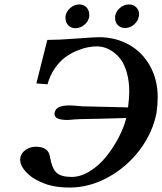

<svg xmlns="http://www.w3.org/2000/svg" viewBox="-20 -824 723 856"><path d="M345.2 -350.1 550.8 -345.2Q556.2 -385.7 556.2 -416Q556.2 -461.4 546.1 -497.6Q536.1 -533.7 521 -555.4Q505.9 -577.1 485.8 -591.6Q465.8 -606 447.5 -611.6Q429.2 -617.2 411.1 -617.2Q393.1 -617.2 371.3 -613Q349.6 -608.9 321.8 -597.4Q293.9 -585.9 269.8 -567.9Q245.6 -549.8 224.1 -518.8Q202.6 -487.8 191.9 -448.2L142.1 -452.1L190.9 -646Q239.3 -646 320.6 -652.1Q401.9 -658.2 420.9 -658.2Q494.6 -658.2 554.2 -625.2Q613.8 -592.3 648.4 -530.8Q683.1 -469.2 683.1 -390.1Q683.1 -361.3 678.2 -323.2Q661.6 -233.9 603.8 -156.7Q545.9 -79.6 462.2 -33.7Q378.4 12.2 290 12.2Q226.1 12.2 180.9 -4.6Q135.7 -21.5 109.9 -43.9Q69.8 -79.1 69.8 -112.8Q69.8 -118.2 70.8 -121.1Q74.2 -141.6 94.2 -155.8Q114.3 -169.9 140.1 -169.9Q197.3 -169.9 203.1 -123Q211.9 -72.8 232.2 -54Q252.4 -35.2 299.8 -35.2Q339.8 -35.2 380.9 -60.8Q421.9 -86.4 453.6 -126Q485.4 -165.5 509 -210.9Q532.7 -256.3 543 -297.9Q416.5 -293.9 339.8 -293Q337.4 -293 330.3 -292.5Q323.2 -292 318.8 -292Q286.6 -289.1 282.2 -289.1Q223.1 -289.1 223.1 -314.9V-319.8Q226.6 -339.4 243.7 -346.7Q260.7 -354 290 -354Q302.7 -354 323.2 -352.1Q338.9 -350.1 345.2 -350.1ZM493.2 -752Q497.1 -773.4 514.9 -788.8Q532.7 -804.2 555.2 -804.2Q574.7 -804.2 587.4 -791.5Q600.1 -778.8 600.1 -759.8Q600.1 -753.9 599.1 -752Q596.2 -730.5 577.9 -714.8Q559.6 -699.2 538.1 -699.2Q518.1 -699.2 505.6 -711.7Q493.2 -724.1 493.2 -743.2ZM272 -751Q274.9 -772.5 293.2 -788.3Q311.5 -804.2 333 -804.2Q353 -804.2 365.5 -791.3Q377.9 -778.3 377.9 -758.8V-751Q375 -729.5 356.7 -713.9Q338.4 -698.2 315.9 -698.2Q296.9 -698.2 284.4 -711.2Q272 -724.1 272 -743.2Z"/></svg>

Font: Linux Libertine
Style: Bold Italic
Weight: 700
Italic angle: -11.5°
Designer: Philipp H. Poll
Foundry: Philipp H. Poll
Version: Version 4.0.5